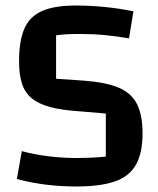

<svg xmlns="http://www.w3.org/2000/svg" viewBox="-20 -660 573 695"><path d="M59 -113Q102 -101 154.5 -94.5Q207 -88 257 -88Q282 -88 305 -89Q328 -90 363 -93V-249L269 -257Q204 -261 161.5 -272.5Q119 -284 94.5 -304.5Q70 -325 59.5 -357.5Q49 -390 49 -438Q49 -513 68.5 -557Q88 -601 133 -620.5Q178 -640 253 -640Q360 -640 463 -619L447 -521Q401 -529 359.5 -533Q318 -537 269 -537Q239 -537 221.5 -536Q204 -535 183 -532V-375L285 -368Q364 -362 410 -342.5Q456 -323 476 -283Q496 -243 496 -177Q496 -107 472.5 -64.5Q449 -22 396.5 -3.5Q344 15 257 15Q200 15 147 8.5Q94 2 41 -12Z"/></svg>

Font: Changa ExtraLight Medium
Style: Regular
Weight: 500
Version: Version 3.002; ttfautohint (v1.8.2)